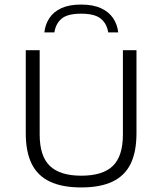

<svg xmlns="http://www.w3.org/2000/svg" viewBox="-20 -815 712 842"><path d="M336.5 7Q253 7 199 -18.5Q145 -44 119 -96.5Q93 -149 93 -231V-595H154V-225Q154 -130.5 198.5 -87.5Q243 -44.5 336.5 -44.5Q431 -44.5 475 -87.5Q519 -130.5 519 -225V-595H578.5V-231Q578.5 -149 552.8 -96.5Q527 -44 473.2 -18.5Q419.5 7 336.5 7ZM174.5 -673Q178.5 -708.5 196.8 -736Q215 -763.5 249.2 -779.2Q283.5 -795 335.5 -795Q388 -795 422.8 -779Q457.5 -763 476 -735.5Q494.5 -708 498.5 -673H454.5Q448.5 -711.5 422 -733.2Q395.5 -755 335.5 -755Q276 -755 250.2 -733.2Q224.5 -711.5 218.5 -673Z"/></svg>

Font: Encode Sans SC SemiExpanded Light
Style: Regular
Weight: 300
Width: 6
Designer: Multiple Designers
Foundry: Impallari Type
Version: Version 3.002